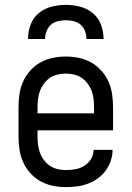

<svg xmlns="http://www.w3.org/2000/svg" viewBox="-20 -760 540 788"><path d="M250 8Q223 8 196.5 2.5Q170 -3 146.5 -16Q123 -29 104.5 -49.5Q86 -70 75 -94.5Q64 -119 60 -146Q56 -173 56 -200V-320Q56 -347 60 -374Q64 -401 75 -425.5Q86 -450 104.5 -470.5Q123 -491 146.5 -504Q170 -517 196.5 -522.5Q223 -528 250 -528Q277 -528 303.5 -522.5Q330 -517 353.5 -504Q377 -491 395.5 -470.5Q414 -450 425 -425.5Q436 -401 440 -374Q444 -347 444 -320V-225H134V-200Q134 -183 136 -166Q138 -149 144 -133Q150 -117 160.5 -103Q171 -89 185 -79.5Q199 -70 216 -66Q233 -62 250 -62Q270 -62 289.5 -65.5Q309 -69 326 -79.5Q343 -90 353.5 -107.5Q364 -125 364 -145H442Q442 -122 434.5 -100Q427 -78 413.5 -59.5Q400 -41 381 -27.5Q362 -14 340.5 -6Q319 2 296 5Q273 8 250 8ZM366 -295V-320Q366 -337 364 -354Q362 -371 356 -387Q350 -403 339.5 -417Q329 -431 315 -440.5Q301 -450 284 -454Q267 -458 250 -458Q233 -458 216 -454Q199 -450 185 -440.5Q171 -431 160.5 -417Q150 -403 144 -387Q138 -371 136 -354Q134 -337 134 -320V-295ZM95 -600Q95 -630 105.5 -658.5Q116 -687 139 -706Q162 -725 191 -732.5Q220 -740 250 -740Q280 -740 309 -732.5Q338 -725 361 -706Q384 -687 394.5 -658.5Q405 -630 405 -600H335Q335 -616 329 -632Q323 -648 311 -658.5Q299 -669 282.5 -673Q266 -677 250 -677Q234 -677 217.5 -673Q201 -669 189 -658.5Q177 -648 171 -632Q165 -616 165 -600Z"/></svg>

Font: Iosevka srxl
Style: Regular
Weight: 400
Monospace: yes
Designer: Belleve Invis
Foundry: Belleve Invis
Version: Version 33.0.1; ttfautohint (v1.8.3)